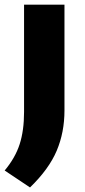

<svg xmlns="http://www.w3.org/2000/svg" viewBox="-33 -567 366 822"><path d="M95.5 235.5 -13 163Q32.5 108.5 51.2 50.2Q70 -8 70 -88V-547H243V-94Q243 -0.5 209.8 78.2Q176.5 157 95.5 235.5Z"/></svg>

Font: Encode Sans Exp
Style: Bold
Weight: 700
Width: 7
Designer: Multiple Designers
Foundry: Impallari Type
Version: Version 3.002; ttfautohint (v1.8.3) -l 8 -r 50 -G 200 -x 14 